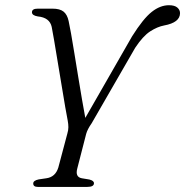

<svg xmlns="http://www.w3.org/2000/svg" viewBox="-20 -734 727 754"><path d="M349 -14.5Q349 0 323 0H128.5Q110.5 0 110.5 -13.5Q110.5 -25 132 -29.5L162.5 -34Q197.5 -39 209 -76L244.5 -209.5Q248.5 -222.5 248.5 -234.5Q248.5 -246.5 246 -260Q242.5 -276 236.2 -313.5Q230 -351 222 -398.5Q214 -446 206.2 -493.5Q198.5 -541 192.2 -577.5Q186 -614 183 -628.5Q175 -665 128.5 -669.5Q106.5 -673 105.5 -685Q105 -700 128 -700H186.5Q215 -700 229.5 -688.5Q244 -677 249.5 -651.5Q253 -636.5 259 -602.5Q265 -568.5 272.2 -524Q279.5 -479.5 287.2 -432.2Q295 -385 302.2 -342.5Q309.5 -300 315 -271L498.5 -591Q542.5 -661 575.8 -687.2Q609 -713.5 643.5 -713.5Q666 -713.5 676.5 -704.2Q687 -695 687 -682.5Q687 -645.5 624.5 -634Q598 -629 569.8 -610.8Q541.5 -592.5 511 -546.5L340 -250Q323.5 -226.5 318.5 -208.5L283.5 -72.5Q274.5 -39 301 -34L331 -29Q349 -24.5 349 -14.5Z"/></svg>

Font: Fraunces 9pt Light
Style: Italic
Weight: 300
Italic angle: -16°
Version: Version 1.000;[0bf87f6ff]